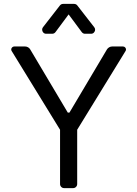

<svg xmlns="http://www.w3.org/2000/svg" viewBox="-20 -966 705 986"><path d="M288.4 -21V-299.7L40.1 -703.8Q37.6 -707.4 37.6 -712Q37.6 -718 42.3 -722.7Q46.9 -727.3 53.3 -727.3H108.7Q116.8 -727.3 124.1 -723.2Q131.4 -719.1 135.3 -712L328.1 -387.8H336.6L529.1 -712Q533.4 -719.1 540.7 -723.2Q547.9 -727.3 556.1 -727.3H611.2Q617.9 -727.3 622.5 -722.7Q627.1 -718 627.1 -712Q627.1 -707.4 624.6 -703.8L376.4 -299.7V-21Q376.4 -12.4 370.4 -6.2Q364.3 0 355.5 0H308.9Q300.4 0 294.4 -6.2Q288.4 -12.4 288.4 -21ZM264.9 -801.1 332.4 -892 399.9 -801.1Q406.6 -792.6 416.5 -792.6H447.8Q456.7 -792.6 462.5 -799Q468.4 -805.4 468.4 -813.6Q468.4 -820.7 464.1 -826L377.1 -937.9Q374.3 -941.8 369.9 -943.9Q365.4 -946 360.4 -946H304.3Q294 -946 287.6 -937.9L200.6 -826Q196.4 -820.7 196.4 -813.6Q196.4 -805.4 202.2 -799Q208.1 -792.6 217 -792.6H248.2Q253.2 -792.6 257.6 -794.9Q262.1 -797.2 264.9 -801.1Z"/></svg>

Font: DeltaSans
Style: Regular
Weight: 400
Designer: Rasmus Andersson
Foundry: rsms
Version: Version 3.012